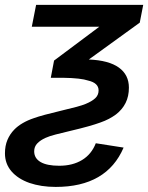

<svg xmlns="http://www.w3.org/2000/svg" viewBox="-65 -548 602 779"><path d="M436.5 50.8Q368.2 210.4 161.1 210.4Q131.3 210.4 104.5 206.3Q77.6 202.1 54.7 194.3Q7.8 177.7 -18.6 147Q-44.9 116.2 -44.9 74.2Q-44.9 43.5 -34.9 19.8Q-24.9 -3.9 -7.3 -22Q6.8 -36.6 26.9 -48.3Q46.9 -60.1 72.8 -68.8Q105.5 -80.6 186 -99.6Q221.7 -107.9 245.8 -114.5Q270 -121.1 282.7 -126.5Q307.6 -136.7 321.3 -149.4Q335 -162.1 335 -181.2Q335 -211.4 292.5 -221.2Q278.3 -226.1 252.9 -229Q227.5 -231.9 190.9 -232.4H141.1L154.3 -302.2L337.9 -439.5H64L81.5 -528.3H516.1L502 -456.1L295.4 -306.6Q376.5 -303.2 417.2 -273.9Q458 -244.6 458 -192.4Q458 -157.2 444.6 -130.4Q431.2 -103.5 405.3 -83.5Q392.6 -74.2 377 -65.9Q361.3 -57.6 341.8 -50.8Q321.8 -43.5 292.2 -35.2Q262.7 -26.9 223.1 -17.6Q187.5 -9.3 161.1 -2.4Q134.8 4.4 120.1 11.2Q99.1 20.5 86.4 33.7Q73.7 46.9 73.7 65.9Q73.7 94.2 99.6 109.4Q125.5 124.5 175.3 124.5Q229.5 124.5 267.8 101.3Q306.2 78.1 323.7 33.2Z"/></svg>

Font: Arimo SemiBold
Style: Italic
Weight: 600
Italic angle: -12°
Version: Version 1.33